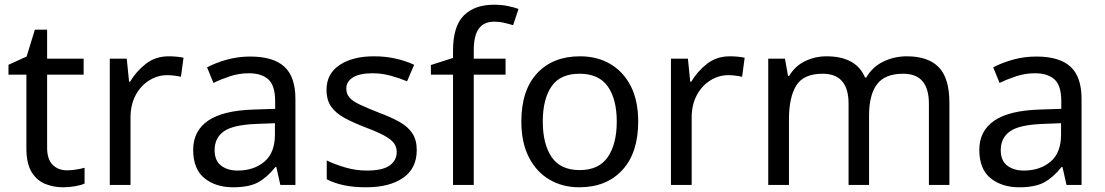

<svg xmlns="http://www.w3.org/2000/svg" viewBox="-20 -785 4692 815"><path d="M264 -62Q284 -62 305 -65.5Q326 -69 339 -73V-6Q325 1 299 5.5Q273 10 249 10Q207 10 171.5 -4.5Q136 -19 114 -55Q92 -91 92 -156V-468H16V-510L93 -545L128 -659H180V-536H335V-468H180V-158Q180 -109 203.5 -85.5Q227 -62 264 -62Z M696 -546Q711 -546 728.5 -544.5Q746 -543 759 -540L748 -459Q735 -462 719.5 -464Q704 -466 690 -466Q649 -466 613 -443.5Q577 -421 555.5 -380.5Q534 -340 534 -286V0H446V-536H518L528 -438H532Q558 -482 599 -514Q640 -546 696 -546Z M1042 -545Q1140 -545 1187 -502Q1234 -459 1234 -365V0H1170L1153 -76H1149Q1114 -32 1075.5 -11Q1037 10 969 10Q896 10 848 -28.5Q800 -67 800 -149Q800 -229 863 -272.5Q926 -316 1057 -320L1148 -323V-355Q1148 -422 1119 -448Q1090 -474 1037 -474Q995 -474 957 -461.5Q919 -449 886 -433L859 -499Q894 -518 942 -531.5Q990 -545 1042 -545ZM1068 -259Q968 -255 929.5 -227Q891 -199 891 -148Q891 -103 918.5 -82Q946 -61 989 -61Q1057 -61 1102 -98.5Q1147 -136 1147 -214V-262Z M1749 -148Q1749 -70 1691 -30Q1633 10 1535 10Q1479 10 1438.5 1Q1398 -8 1367 -24V-104Q1399 -88 1444.5 -74.5Q1490 -61 1537 -61Q1604 -61 1634 -82.5Q1664 -104 1664 -140Q1664 -160 1653 -176Q1642 -192 1613.5 -208Q1585 -224 1532 -244Q1480 -264 1443 -284Q1406 -304 1386 -332Q1366 -360 1366 -404Q1366 -472 1421.5 -509Q1477 -546 1567 -546Q1616 -546 1658.5 -536.5Q1701 -527 1738 -510L1708 -440Q1674 -454 1637 -464Q1600 -474 1561 -474Q1507 -474 1478.5 -456.5Q1450 -439 1450 -409Q1450 -387 1463 -371.5Q1476 -356 1506.5 -341.5Q1537 -327 1588 -307Q1639 -288 1675 -268Q1711 -248 1730 -219.5Q1749 -191 1749 -148Z M2126 -468H1991V0H1903V-468H1809V-509L1903 -539V-570Q1903 -674 1949 -719.5Q1995 -765 2077 -765Q2109 -765 2135.5 -759.5Q2162 -754 2181 -747L2158 -678Q2142 -683 2121 -688Q2100 -693 2078 -693Q2034 -693 2012.5 -663.5Q1991 -634 1991 -571V-536H2126Z M2689 -269Q2689 -136 2621.5 -63Q2554 10 2439 10Q2368 10 2312.5 -22.5Q2257 -55 2225 -117.5Q2193 -180 2193 -269Q2193 -402 2260 -474Q2327 -546 2442 -546Q2515 -546 2570.5 -513.5Q2626 -481 2657.5 -419.5Q2689 -358 2689 -269ZM2284 -269Q2284 -174 2321.5 -118.5Q2359 -63 2441 -63Q2522 -63 2560 -118.5Q2598 -174 2598 -269Q2598 -364 2560 -418Q2522 -472 2440 -472Q2358 -472 2321 -418Q2284 -364 2284 -269Z M3078 -546Q3093 -546 3110.5 -544.5Q3128 -543 3141 -540L3130 -459Q3117 -462 3101.5 -464Q3086 -466 3072 -466Q3031 -466 2995 -443.5Q2959 -421 2937.5 -380.5Q2916 -340 2916 -286V0H2828V-536H2900L2910 -438H2914Q2940 -482 2981 -514Q3022 -546 3078 -546Z M3829 -546Q3920 -546 3965 -499.5Q4010 -453 4010 -349V0H3923V-345Q3923 -472 3814 -472Q3736 -472 3702.5 -427Q3669 -382 3669 -296V0H3582V-345Q3582 -472 3472 -472Q3391 -472 3360 -422Q3329 -372 3329 -278V0H3241V-536H3312L3325 -463H3330Q3355 -505 3397.5 -525.5Q3440 -546 3488 -546Q3614 -546 3652 -456H3657Q3684 -502 3730.5 -524Q3777 -546 3829 -546Z M4379 -545Q4477 -545 4524 -502Q4571 -459 4571 -365V0H4507L4490 -76H4486Q4451 -32 4412.5 -11Q4374 10 4306 10Q4233 10 4185 -28.5Q4137 -67 4137 -149Q4137 -229 4200 -272.5Q4263 -316 4394 -320L4485 -323V-355Q4485 -422 4456 -448Q4427 -474 4374 -474Q4332 -474 4294 -461.5Q4256 -449 4223 -433L4196 -499Q4231 -518 4279 -531.5Q4327 -545 4379 -545ZM4405 -259Q4305 -255 4266.5 -227Q4228 -199 4228 -148Q4228 -103 4255.5 -82Q4283 -61 4326 -61Q4394 -61 4439 -98.5Q4484 -136 4484 -214V-262Z"/></svg>

Font: Noto Sans Masaram Gondi
Style: Regular
Weight: 400
Designer: Ek Type & Mukund Gokhale
Foundry: Ek Type
Version: Version 1.004; ttfautohint (v1.8.4.7-5d5b)